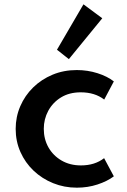

<svg xmlns="http://www.w3.org/2000/svg" viewBox="-20 -852 586 888"><path d="M335.5 16Q386 16 431 1.2Q476 -13.5 506.5 -36.5L461.5 -120.5Q418.5 -87 354.5 -87Q303.5 -87 264.8 -109.5Q226 -132 204.2 -170.2Q182.5 -208.5 182.5 -256Q182.5 -301 203.2 -339.5Q224 -378 262.2 -401.5Q300.5 -425 353.5 -425Q418.5 -425 462 -391.5L506.5 -475.5Q476.5 -499 430.8 -513.5Q385 -528 335 -528Q274.5 -528 223 -506.5Q171.5 -485 133.2 -447.5Q95 -410 73.8 -360.8Q52.5 -311.5 52.5 -256Q52.5 -198.5 74.5 -149Q96.5 -99.5 135.5 -62.5Q174.5 -25.5 225.8 -4.8Q277 16 335.5 16ZM298.5 -578.5 453 -767.5 366 -832 243.5 -622Z"/></svg>

Font: Spartan SemiBold
Style: Regular
Weight: 600
Designer: Matt Bailey, Mirko Velimirovic
Foundry: Matt Bailey
Version: Version 1.003; ttfautohint (v1.8.3)